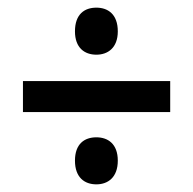

<svg xmlns="http://www.w3.org/2000/svg" viewBox="-20 -575 505 502"><path d="M232 -432C262 -432 288 -450 288 -493C288 -538 262 -555 232 -555C201 -555 176 -538 176 -493C176 -450 201 -432 232 -432ZM40 -363V-282H425V-363ZM232 -93C262 -93 288 -111 288 -155C288 -199 262 -216 232 -216C201 -216 176 -199 176 -155C176 -111 201 -93 232 -93Z"/></svg>

Font: Noto Sans Devanagari Condensed Medium
Style: Regular
Weight: 500
Width: 3
Designer: Jelle Bosma - Monotype Design Team
Foundry: Monotype Imaging Inc.
Version: Version 2.004